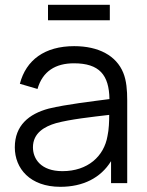

<svg xmlns="http://www.w3.org/2000/svg" viewBox="-20 -742 596 778"><path d="M174.5 -660H425V-722.5H174.5ZM224.5 15C316.5 15 388 -21 430 -89V0H495.5V-335.5C495.5 -375.5 492.5 -415.5 479.5 -447C451 -517 379 -555 280.5 -555C161.5 -555 85.5 -499 60.5 -402.5L132 -381.5C152.5 -453.5 205.5 -485.5 279.5 -485.5C382.5 -485.5 422 -438.5 423.5 -340.5C351.5 -331 250.5 -319.5 177.5 -302C97 -280.5 40 -233.5 40 -145C40 -59 102 15 224.5 15ZM233 -48.5C146 -48.5 113.5 -98 113.5 -145C113.5 -203.5 161 -229.5 207 -243C266.5 -259 351.5 -268 422.5 -276.5C422.5 -252 421.5 -217 415.5 -190.5C401.5 -109 336 -48.5 233 -48.5Z"/></svg>

Font: Hauora
Style: Regular
Weight: 400
Designer: Mikhail Sharanda
Foundry: WCYS & Co.
Version: Version 1.010